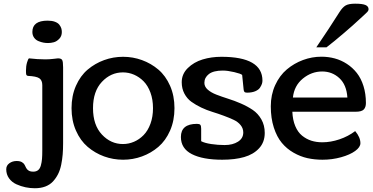

<svg xmlns="http://www.w3.org/2000/svg" viewBox="-20 -837 1985 1022"><path d="M235.4 -607.9Q223.6 -607.9 211.4 -610.1Q199.2 -612.3 184.8 -618.2Q170.4 -624 161.4 -636.7Q152.3 -649.4 152.3 -667Q152.3 -727.1 233.4 -727.1Q256.3 -727.1 272.2 -721.2Q288.1 -715.3 295.7 -705.6Q303.2 -695.8 306.2 -686.5Q309.1 -677.2 309.1 -666.5Q309.1 -644.5 295.4 -630.4Q281.7 -616.2 266.4 -612.1Q251 -607.9 235.4 -607.9ZM315.9 -478.5V-75.2Q315.9 -42.5 313.7 -15.4Q311.5 11.7 305.7 40.3Q299.8 68.8 288.8 90.3Q277.8 111.8 261.7 129.2Q245.6 146.5 221.2 155.8Q196.8 165 165.5 165Q140.6 165 116 159.9Q91.3 154.8 67.1 143.8Q43 132.8 28.1 112.1Q13.2 91.3 13.2 64Q13.2 43.9 29.8 32Q46.4 20 68.4 20Q85.9 20 96.2 25.9Q106.4 31.7 110.8 40Q115.2 48.3 119.1 56.6Q123 64.9 132.1 70.8Q141.1 76.7 157.2 76.7Q172.9 76.7 182.9 68.6Q192.9 60.5 197.5 43.7Q202.1 26.9 203.6 9Q205.1 -8.8 205.1 -36.6V-383.8Q205.1 -409.7 189.2 -420.4Q173.3 -431.2 127.9 -433.1Q121.6 -434.6 119.9 -439.5Q118.2 -444.3 118.2 -460.4Q118.2 -484.9 123.8 -504.2Q129.4 -523.4 134.3 -526.4Q179.7 -521 221.7 -521Q242.2 -521 264.6 -523.7Q287.1 -526.4 288.6 -526.4Q305.7 -526.4 310.8 -517.8Q315.9 -509.3 315.9 -478.5Z M635.3 -534.7Q687.5 -534.7 735.8 -517.1Q784.2 -499.5 823 -466.6Q861.8 -433.6 885.3 -380.4Q908.7 -327.1 908.7 -261.2Q908.7 -195.3 885.3 -141.8Q861.8 -88.4 823 -55.2Q784.2 -22 735.8 -4.4Q687.5 13.2 635.3 13.2Q582.5 13.2 534.2 -4.4Q485.8 -22 446.8 -55.2Q407.7 -88.4 384.3 -141.8Q360.8 -195.3 360.8 -261.2Q360.8 -327.1 384.3 -380.4Q407.7 -433.6 446.8 -466.6Q485.8 -499.5 534.2 -517.1Q582.5 -534.7 635.3 -534.7ZM634.3 -70.3Q665 -70.3 693.4 -82.5Q721.7 -94.7 744.4 -117.9Q767.1 -141.1 780.8 -178.2Q794.4 -215.3 794.4 -261.2Q794.4 -307.1 780.8 -344.2Q767.1 -381.3 744.4 -404.3Q721.7 -427.2 693.4 -439.5Q665 -451.7 634.3 -451.7Q569.8 -451.7 522.5 -401.4Q475.1 -351.1 475.1 -261.2Q475.1 -171.4 522.5 -120.8Q569.8 -70.3 634.3 -70.3Z M1389.2 -129.4Q1389.2 -80.1 1359.1 -47.6Q1329.1 -15.1 1279.8 -1Q1230.5 13.2 1163.1 13.2Q1059.6 13.2 1001.2 -16.6Q942.9 -46.4 942.9 -107.9Q942.9 -177.7 1028.3 -177.7Q1042 -177.7 1046.4 -172.4Q1050.8 -167 1050.8 -151.9V-85.4Q1068.8 -75.7 1104.2 -70.3Q1139.6 -64.9 1175.8 -64.9Q1218.8 -64.9 1246.8 -82.8Q1274.9 -100.6 1274.9 -131.8Q1274.9 -153.8 1260.7 -171.1Q1246.6 -188.5 1223.6 -199.2Q1200.7 -210 1171.1 -220.9Q1141.6 -231.9 1111.1 -241.2Q1080.6 -250.5 1051 -264.6Q1021.5 -278.8 998.5 -295.4Q975.6 -312 961.4 -338.9Q947.3 -365.7 947.3 -399.4Q947.3 -442.9 979.5 -474.6Q1011.7 -506.3 1058.3 -520.5Q1105 -534.7 1158.2 -534.7Q1377 -534.7 1377 -407.7Q1377 -399.9 1374.3 -391.1Q1371.6 -382.3 1364 -370.6Q1356.4 -358.9 1338.6 -351.3Q1320.8 -343.8 1294.9 -343.8Q1290 -343.8 1286.9 -344.7Q1283.7 -345.7 1282 -346.9Q1280.3 -348.1 1279.1 -351.3Q1277.8 -354.5 1277.6 -356Q1277.3 -357.4 1276.6 -362.5Q1275.9 -367.7 1275.9 -369.6L1269 -438Q1262.2 -444.8 1226.8 -453.1Q1191.4 -461.4 1166 -461.4Q1116.2 -461.4 1092 -442.9Q1067.9 -424.3 1067.9 -396Q1067.9 -375.5 1085.7 -359.9Q1103.5 -344.2 1131.8 -333.3Q1160.2 -322.3 1194.3 -311.5Q1228.5 -300.8 1262.7 -285.9Q1296.9 -271 1325.2 -252Q1353.5 -232.9 1371.3 -201.4Q1389.2 -169.9 1389.2 -129.4Z M1663.6 -585Q1733.4 -687.5 1786.6 -772Q1803.2 -798.3 1819.8 -807.9Q1836.4 -817.4 1870.1 -817.4Q1909.2 -817.4 1925.5 -810.3Q1941.9 -803.2 1941.9 -787.6Q1941.9 -780.8 1935.3 -773.4Q1928.7 -766.1 1911.6 -751Q1894.5 -735.8 1884.3 -726.1Q1867.2 -709.5 1811.8 -661.9Q1756.3 -614.3 1717.8 -585ZM1927.7 -288.6Q1927.7 -266.1 1916.3 -254.2Q1904.8 -242.2 1873 -242.2H1536.1Q1538.1 -197.8 1551.8 -165.5Q1565.4 -133.3 1587.9 -115Q1610.4 -96.7 1637.2 -88.1Q1664.1 -79.6 1695.8 -79.6Q1740.2 -79.6 1786.6 -95.2Q1833 -110.8 1870.6 -139.2Q1898.4 -106.4 1898.4 -74.7Q1898.4 -53.7 1870.6 -33.4Q1842.8 -13.2 1795.4 0Q1748 13.2 1696.8 13.2Q1654.8 13.2 1616.9 4.9Q1579.1 -3.4 1542.7 -24.2Q1506.3 -44.9 1480 -76.7Q1453.6 -108.4 1437.5 -158.2Q1421.4 -208 1421.4 -271Q1421.4 -332.5 1444.8 -383.8Q1468.3 -435.1 1506.8 -467.5Q1545.4 -500 1593 -517.6Q1640.6 -535.2 1690.9 -535.2Q1728 -535.2 1762.2 -525.9Q1796.4 -516.6 1826.7 -496.8Q1856.9 -477.1 1879.4 -448.5Q1901.9 -419.9 1914.8 -378.9Q1927.7 -337.9 1927.7 -288.6ZM1829.1 -317.9Q1824.7 -385.7 1786.4 -421.1Q1748 -456.5 1694.8 -456.5Q1638.2 -456.5 1592 -418.7Q1545.9 -380.9 1539.1 -317.9Z"/></svg>

Font: Coustard
Style: Regular
Weight: 400
Foundry: vernon adams
Version: Version 1.001